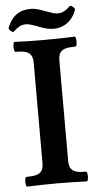

<svg xmlns="http://www.w3.org/2000/svg" viewBox="-56 -846 452 884"><g transform="rotate(-5 169.5 -404.0)"><path d="M33.7 -42Q62.1 -42 79 -46.4Q95.9 -50.8 104.3 -63.2Q112.8 -75.7 112.8 -99.1V-563Q112.8 -586.3 104.2 -598.8Q95.6 -611.2 78.9 -615.6Q62.2 -620.1 33.7 -620.1Q29.3 -620.1 27.3 -631.6Q25.4 -643.1 27.3 -654.5Q29.3 -666 33.7 -666Q89.4 -663.1 172.4 -663.1Q255.4 -663.1 310.4 -666Q314.9 -666 316.9 -654.5Q318.8 -643.1 316.9 -631.6Q314.9 -620.1 310.5 -620.1Q282.4 -620.1 265.5 -615.6Q248.6 -611.2 240 -598.8Q231.4 -586.3 231.4 -563V-99.1Q231.4 -75.7 239.8 -63.2Q248.2 -50.8 264.4 -46.4Q280.7 -42 308.6 -42Q313 -42 314.9 -30.8Q316.9 -19.5 314.9 -8.3Q313 2.9 308.6 2.9Q239.7 0 171.1 0Q102.5 0 33.7 2.9Q29 2.9 27.2 -8.3Q25.4 -19.5 27.3 -30.8Q29.3 -42 33.7 -42ZM152.8 -725.1Q151.9 -725.6 150.4 -726.1L144.5 -728.5Q122.6 -736.3 112.1 -739.3Q101.6 -742.2 91.3 -742.2Q75.2 -742.2 61.8 -734.9Q48.3 -727.5 34.2 -713.4Q31.7 -710.9 27.3 -713.1Q22.9 -715.3 18.1 -719.7Q13.2 -724.1 12.2 -727.1Q11.2 -730 12.2 -732.9V-733.4Q16.6 -745.6 24.4 -758.8Q35.6 -777.3 50.5 -789.1Q65.4 -800.8 82.3 -805.9Q99.1 -811 117.7 -811Q133.8 -811 147.7 -807.6Q161.6 -804.2 184.6 -795.4Q210 -786.1 221.7 -782.7Q233.4 -779.3 244.1 -779.3Q259.3 -779.3 272.9 -786.6Q286.6 -793.9 300.8 -808.1Q303.2 -810.5 307.6 -808.3Q312 -806.2 316.9 -801.8Q321.8 -796.9 323 -794.2Q324.2 -791.5 322.8 -788.1Q312.5 -759.8 295.7 -742.7Q278.8 -725.6 259 -718Q239.3 -710.4 217.8 -710.4Q202.6 -710.4 188 -713.9Q173.3 -717.3 152.8 -725.1Z"/></g></svg>

Font: Junicode Two Beta VF
Style: Regular
Weight: 400
Designer: Peter S. Baker
Foundry: Briery Creek Software
Version: Version 1.031 beta; ttfautohint (v1.8.1.43-b0c9)